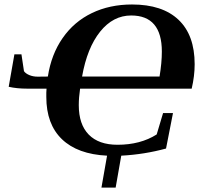

<svg xmlns="http://www.w3.org/2000/svg" viewBox="-20 -682 913 852"><path d="M501.5 -39.6Q603 -39.6 675.3 -85.4L703.6 -180.2H747.6L716.8 -22.9Q620.6 3.4 518.1 8.8L493.2 150.4H430.2L455.1 8.8Q324.2 2.4 254.9 -64.2Q185.5 -130.9 185.5 -252V-270.5L186.5 -288.6H101.1Q54.7 -288.6 18.6 -296.9L43.9 -440.9H75.2L86.4 -366.2Q93.3 -356 109.9 -348.9Q126.5 -341.8 147.5 -341.8L192.4 -342.3Q207.5 -440.9 258.1 -513.4Q308.6 -585.9 387.7 -624Q466.8 -662.1 565.9 -662.1Q700.7 -662.1 772.2 -594.2Q843.8 -526.4 843.8 -397Q843.8 -344.7 830.6 -288.6H335.4Q329.6 -249 329.6 -215.3Q329.6 -129.9 373.8 -84.7Q418 -39.6 501.5 -39.6ZM562 -613.3Q481.9 -613.3 424.3 -541.5Q366.7 -469.7 344.2 -342.3H688Q698.2 -403.8 698.2 -453.1Q698.2 -613.3 562 -613.3Z"/></svg>

Font: Liberation Serif
Style: Bold Italic
Weight: 700
Italic angle: -16.333°
Designer: Steve Matteson
Foundry: Ascender Corporation
Version: Version 2.1.5